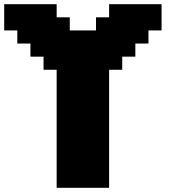

<svg xmlns="http://www.w3.org/2000/svg" viewBox="-20 -895 915 915"><path d="M250 0H500V-562.5H562.5V-625H625V-687.5H687.5V-750H750V-875H500V-812.5H437.5V-750H312.5V-812.5H250V-875H0V-750H62.5V-687.5H125V-625H187.5V-562.5H250Z"/></svg>

Font: Faithful 32x
Style: Bold
Weight: 400
Foundry: Faithful Resource Pack
Version: Version 1.0; January 27, 2023